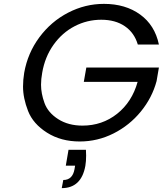

<svg xmlns="http://www.w3.org/2000/svg" viewBox="-20 -725 841 992"><path d="M692 -495Q674 -556 625 -589.5Q576 -623 503 -623Q430 -623 365.5 -589.5Q301 -556 256.5 -493.5Q212 -431 198 -349Q192 -316 192 -287Q192 -242 210 -192.5Q228 -143 280.5 -109.5Q333 -76 406 -76Q508 -76 585 -137Q662 -198 691 -302H413L426 -376H801L789 -306Q766 -220 707.5 -148.5Q649 -77 566.5 -35.5Q484 6 392 6Q295 6 223 -39.5Q151 -85 125 -151.5Q99 -218 99 -278Q99 -312 105 -349Q123 -451 183.5 -532.5Q244 -614 332 -659.5Q420 -705 517 -705Q628 -705 704 -650Q780 -595 801 -495ZM424 49Q425 65 425 79Q425 108 421 132Q400 247 299 247L307 205Q355 205 365 149L368 131H320L334 49Z"/></svg>

Font: Fz Poppins
Style: Italic
Weight: 400
Italic angle: -10°
Designer: Ninad Kale (Devanagari), Jonny Pinhorn (Latin)
Foundry: Indian Type Foundry
Version: Vit hóa bi Vntype.Com & FontZin.Com